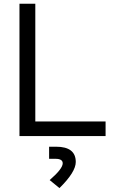

<svg xmlns="http://www.w3.org/2000/svg" viewBox="-20 -713 626 1006"><path d="M82 0V-693.4H165V-76.7H533.2V0ZM291.5 272.5 240.2 230.5Q308.6 171.4 308.6 142.6Q308.6 119.1 270.5 119.1H237.3V55.7H273.9Q377 55.7 377 135.7Q377 188.5 291.5 272.5Z"/></svg>

Font: Cascadia Code PL SemiLight
Style: Regular
Weight: 350
Monospace: yes
Designer: Aaron Bell
Foundry: Saja Typeworks
Version: Version 2404.023; ttfautohint (v1.8.4)